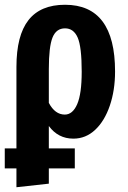

<svg xmlns="http://www.w3.org/2000/svg" viewBox="-26 -566 538 806"><path d="M179 -37V57H288V141H179V205L43 220V141H-6V57H43V-285Q43 -417 93.5 -481.5Q144 -546 247 -546Q457 -546 457 -266Q457 -187 435 -122.5Q413 -58 373.5 -21Q334 16 282 16Q218 16 179 -37ZM179 -276V-134Q205 -85 246 -85Q279 -85 298 -128.5Q317 -172 317 -265Q317 -370 300 -408.5Q283 -447 247 -447Q210 -447 194.5 -408.5Q179 -370 179 -276Z"/></svg>

Font: Fira Sans Extra Condensed SemiBold
Style: Regular
Weight: 600
Width: 1
Designer: Carrois Corporate & Edenspiekermann AG
Foundry: Carrois Corporate GbR & Edenspiekermann AG
Version: Version 4.203